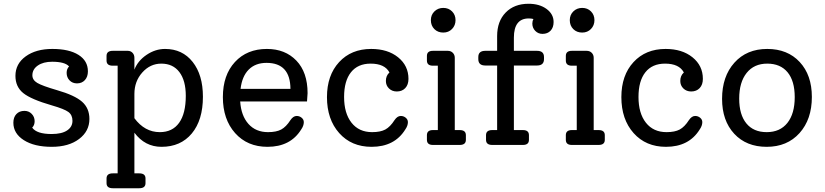

<svg xmlns="http://www.w3.org/2000/svg" viewBox="-20 -770 4385 1020"><path d="M283 -291Q377 -264 416 -229.5Q455 -195 455 -138Q455 -73 400 -31.5Q345 10 255 10Q162 10 106.5 -25.5Q51 -61 51 -118Q51 -147 67 -164Q83 -181 110 -181Q133 -181 148.5 -165Q164 -149 164 -126Q164 -105 151 -92Q175 -58 254 -58Q308 -58 336.5 -77Q365 -96 365 -128Q365 -159 343.5 -175Q322 -191 256 -210Q145 -242 103.5 -275.5Q62 -309 62 -367Q62 -431 116.5 -470.5Q171 -510 258 -510Q347 -510 397 -478.5Q447 -447 447 -391Q447 -362 431 -344.5Q415 -327 389 -327Q365 -327 349.5 -343Q334 -359 334 -383Q334 -404 347 -417Q325 -442 257 -442Q210 -442 181 -422Q152 -402 152 -370Q152 -345 178 -329.5Q204 -314 283 -291Z M857 -510Q949 -510 1003.5 -441Q1058 -372 1058 -256Q1058 -132 999 -61Q940 10 838 10Q750 10 694 -65V151H720Q753 151 753 178V203Q753 230 720 230H579Q546 230 546 203V178Q546 151 579 151H605V-421H579Q546 -421 546 -448V-473Q546 -500 579 -500H659Q674 -500 684 -489.5Q694 -479 694 -463V-400Q712 -447 758.5 -478.5Q805 -510 857 -510ZM829 -68Q896 -68 931.5 -117.5Q967 -167 967 -261Q967 -342 933 -387Q899 -432 837 -432Q778 -432 736 -385Q694 -338 694 -271V-142Q749 -68 829 -68Z M1614 -275Q1614 -270 1611 -231H1256Q1261 -155 1300 -111.5Q1339 -68 1404 -68Q1448 -68 1474 -82Q1500 -96 1523 -132Q1538 -154 1556 -154Q1571 -154 1582.5 -144.5Q1594 -135 1594 -121Q1594 -102 1580 -82Q1523 10 1401 10Q1294 10 1229 -63Q1164 -136 1164 -254Q1164 -371 1228 -440.5Q1292 -510 1398 -510Q1495 -510 1554.5 -448Q1614 -386 1614 -275ZM1396 -436Q1337 -436 1301.5 -400.5Q1266 -365 1258 -298H1523Q1522 -436 1396 -436Z M2109 -154Q2124 -154 2135.5 -144.5Q2147 -135 2147 -121Q2147 -102 2133 -82Q2076 10 1954 10Q1847 10 1782 -63Q1717 -136 1717 -254Q1717 -370 1781.5 -440Q1846 -510 1952 -510Q2040 -510 2095 -465.5Q2150 -421 2150 -351Q2150 -320 2133 -302Q2116 -284 2088 -284Q2063 -284 2046.5 -300Q2030 -316 2030 -340Q2030 -368 2049 -385Q2024 -432 1949 -432Q1881 -432 1844.5 -386Q1808 -340 1808 -255Q1808 -168 1847.5 -118Q1887 -68 1957 -68Q2001 -68 2027 -82Q2053 -96 2076 -132Q2091 -154 2109 -154Z M2335 -597Q2306 -597 2287.5 -615.5Q2269 -634 2269 -663Q2269 -691 2288 -709.5Q2307 -728 2335 -728Q2363 -728 2381.5 -709.5Q2400 -691 2400 -663Q2400 -635 2381.5 -616Q2363 -597 2335 -597ZM2280 0Q2248 0 2248 -27V-52Q2248 -79 2280 -79H2306V-421H2280Q2248 -421 2248 -448V-473Q2248 -500 2280 -500H2359Q2375 -500 2385.5 -489.5Q2396 -479 2396 -463V-79H2422Q2455 -79 2455 -52V-27Q2455 0 2422 0Z M2862 -590Q2839 -590 2823.5 -606Q2808 -622 2808 -645Q2808 -658 2814 -669Q2803 -672 2789 -672Q2710 -672 2710 -570V-500H2833Q2870 -500 2870 -467V-456Q2870 -422 2833 -422H2710V-79H2758Q2790 -79 2790 -52V-27Q2790 0 2758 0H2595Q2562 0 2562 -27V-52Q2562 -79 2595 -79H2621V-422H2558Q2521 -422 2521 -456V-467Q2521 -500 2558 -500H2621V-578Q2621 -657 2666.5 -703.5Q2712 -750 2788 -750Q2846 -750 2883.5 -722.5Q2921 -695 2921 -653Q2921 -624 2905 -607Q2889 -590 2862 -590Z M3073 -597Q3044 -597 3025.5 -615.5Q3007 -634 3007 -663Q3007 -691 3026 -709.5Q3045 -728 3073 -728Q3101 -728 3119.5 -709.5Q3138 -691 3138 -663Q3138 -635 3119.5 -616Q3101 -597 3073 -597ZM3018 0Q2986 0 2986 -27V-52Q2986 -79 3018 -79H3044V-421H3018Q2986 -421 2986 -448V-473Q2986 -500 3018 -500H3097Q3113 -500 3123.5 -489.5Q3134 -479 3134 -463V-79H3160Q3193 -79 3193 -52V-27Q3193 0 3160 0Z M3673 -154Q3688 -154 3699.5 -144.5Q3711 -135 3711 -121Q3711 -102 3697 -82Q3640 10 3518 10Q3411 10 3346 -63Q3281 -136 3281 -254Q3281 -370 3345.5 -440Q3410 -510 3516 -510Q3604 -510 3659 -465.5Q3714 -421 3714 -351Q3714 -320 3697 -302Q3680 -284 3652 -284Q3627 -284 3610.5 -300Q3594 -316 3594 -340Q3594 -368 3613 -385Q3588 -432 3513 -432Q3445 -432 3408.5 -386Q3372 -340 3372 -255Q3372 -168 3411.5 -118Q3451 -68 3521 -68Q3565 -68 3591 -82Q3617 -96 3640 -132Q3655 -154 3673 -154Z M4053 10Q3945 10 3880.5 -59.5Q3816 -129 3816 -245Q3816 -364 3881.5 -437Q3947 -510 4056 -510Q4164 -510 4228.5 -440.5Q4293 -371 4293 -255Q4293 -136 4227.5 -63Q4162 10 4053 10ZM4053 -68Q4124 -68 4163 -117Q4202 -166 4202 -254Q4202 -340 4164 -386Q4126 -432 4056 -432Q3986 -432 3946.5 -382.5Q3907 -333 3907 -246Q3907 -161 3945 -114.5Q3983 -68 4053 -68Z"/></svg>

Font: Solway
Style: Regular
Weight: 400
Designer: Mariya V. Pigoulevskaya
Foundry: The Northern Block Ltd.
Version: Version 1.000;hotconv 1.0.109;makeotfexe 2.5.65596